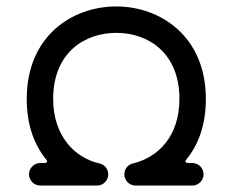

<svg xmlns="http://www.w3.org/2000/svg" viewBox="-20 -576 722 596"><path d="M577 0C596 0 612 -16 612 -35C612 -54 596 -70 577 -70H563C558 -70 556 -72 556 -76C556 -77 556 -78 557 -79C596 -126 619 -188 619 -269C619 -464 477 -556 341 -556C204 -556 63 -464 63 -269C63 -188 86 -126 125 -79C126 -78 126 -77 126 -76C126 -72 124 -70 119 -70H105C86 -70 70 -54 70 -35C70 -16 86 0 105 0H281C301 0 316 -16 316 -35C316 -52 304 -66 287 -69C211 -87 145 -155 145 -269C145 -411 241 -474 341 -474C441 -474 537 -411 537 -269C537 -153 471 -88 394 -69C378 -66 366 -52 366 -35C366 -16 381 0 401 0Z"/></svg>

Font: Fabada
Style: Regular
Weight: 400
Designer: deFharo
Foundry: deFharo.com
Version: Version 4.000 2011 initial release